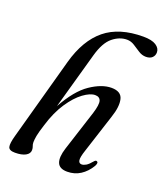

<svg xmlns="http://www.w3.org/2000/svg" viewBox="-135 -819 796 921"><g transform="rotate(20 262.5 -359.0)"><path d="M136 -163.5Q123 -123 119.2 -102.8Q115.5 -82.5 115.5 -69.5Q115.5 -58.5 119 -50.2Q122.5 -42 122.5 -31.5Q122.5 -13 103 -2.2Q83.5 8.5 49 8.5Q19 8.5 14.8 -8.2Q10.5 -25 22.5 -67.5L138 -487Q171.5 -607.5 243.8 -666.5Q316 -725.5 438.5 -725.5Q482 -725.5 503.5 -711.5Q525 -697.5 525 -676.5Q525 -660 513.8 -649.2Q502.5 -638.5 482 -638.5Q462 -638.5 444 -650.2Q426 -662 408 -673.5Q390 -685 370 -685Q332 -685 297.5 -657Q263 -629 243.5 -559.5L162.5 -270.5Q214.5 -364.5 272.2 -403.5Q330 -442.5 379 -442.5Q428.5 -442.5 437.2 -406.5Q446 -370.5 426 -311.5L363 -116.5Q350 -78 352.5 -63Q355 -48 369 -48Q378.5 -48 390.8 -55Q403 -62 419.5 -82Q426.5 -90 431 -88Q444 -85 432.5 -63.5Q412 -29.5 382.5 -10.5Q353 8.5 315.5 8.5Q275.5 8.5 265.2 -18Q255 -44.5 270.5 -93L337 -299.5Q351.5 -346.5 345.8 -364.8Q340 -383 317 -383Q292 -383 257.5 -357.8Q223 -332.5 190.2 -283.5Q157.5 -234.5 136 -163.5Z"/></g></svg>

Font: Fraunces 144pt Soft
Style: Italic
Weight: 400
Italic angle: -16°
Version: Version 1.000;[b76b70a41]